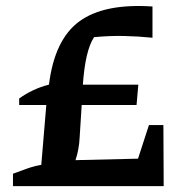

<svg xmlns="http://www.w3.org/2000/svg" viewBox="-20 -631 635 651"><path d="M24 0V-42Q48 -51 72 -59.5Q96 -68 120 -72L137 -275H45V-297Q67 -313 92.5 -325Q118 -337 146 -344Q165 -497 249 -558.5Q333 -620 497 -609V-503Q449 -508 400 -509Q351 -510 299 -505Q269 -460 261 -344H449L443 -275H257L250 -164Q248 -124 236 -88L448 -93L485 -207H534L535 0Z"/></svg>

Font: Piazzolla SemiBold
Style: Regular
Weight: 600
Designer: Juan Pablo del Peral
Foundry: Huerta Tipografica
Version: Version 1.330